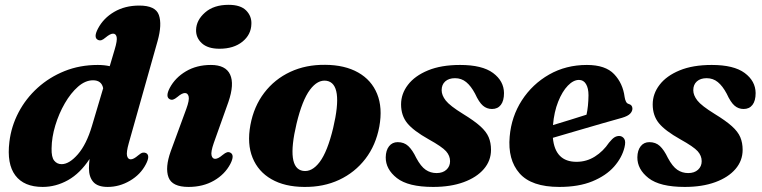

<svg xmlns="http://www.w3.org/2000/svg" viewBox="-20 -742 3080 776"><path d="M617 -576.5 500.5 -163.5Q490 -126.5 493.5 -112.2Q497 -98 508.5 -98Q520 -98 538.5 -114Q549 -123 556 -124.8Q563 -126.5 570 -123.5Q588.5 -114 569.5 -78Q548 -36.5 505.2 -11.5Q462.5 13.5 415 13.5Q375 13.5 357.2 -6.5Q339.5 -26.5 339.5 -62Q339.5 -79 342 -99.5Q304 -41.5 255 -14Q206 13.5 152.5 13.5Q77 13.5 42 -33Q7 -79.5 18 -169Q25.5 -231.5 55 -287.8Q84.5 -344 132 -387Q179.5 -430 241.2 -454.8Q303 -479.5 375 -479.5Q401.5 -479.5 423.5 -474.5L443.5 -542Q454.5 -578.5 451.5 -592.2Q448.5 -606 437 -606Q425.5 -606 407 -590.5Q396.5 -581.5 389.5 -579.5Q382.5 -577.5 375.5 -581Q357 -590.5 376 -626.5Q398 -668.5 441.5 -694Q485 -719.5 543 -719.5Q609 -719.5 622.2 -681.2Q635.5 -643 617 -576.5ZM188.5 -142.5Q187.5 -107 199 -92.8Q210.5 -78.5 229 -78.5Q260 -78.5 294.8 -118.5Q329.5 -158.5 351.5 -232.5L397 -385.5Q390.5 -417.5 356 -417.5Q325 -417.5 295.5 -391.8Q266 -366 242 -324.5Q218 -283 203.5 -235Q189 -187 188.5 -142.5Z M867 -545Q820 -545 795.8 -567.2Q771.5 -589.5 772.5 -621.5Q773.5 -660.5 808.8 -691.5Q844 -722.5 904 -722.5Q952.5 -722.5 975 -699.5Q997.5 -676.5 996 -645Q995 -602 959.8 -573.5Q924.5 -545 867 -545ZM844 -164Q831.5 -128 835 -114Q838.5 -100 849.5 -100Q861.5 -100 879.5 -115.5Q890.5 -124.5 897.5 -126.5Q904.5 -128.5 911 -125Q929.5 -115.5 911 -79.5Q889 -37.5 844.8 -12Q800.5 13.5 742 13.5Q675.5 13.5 661 -25.5Q646.5 -64.5 670 -130.5L733 -302Q746 -337.5 742.5 -351.8Q739 -366 727.5 -366Q715.5 -366 697.5 -350.5Q686.5 -341.5 679.5 -339.5Q672.5 -337.5 666 -341Q647.5 -350.5 666 -386.5Q688 -428 731.5 -453.8Q775 -479.5 832.5 -479.5Q892 -479.5 910 -440.8Q928 -402 903 -329.5Z M1294.5 -480Q1373.5 -479.5 1427.5 -449Q1481.5 -418.5 1504.2 -362.5Q1527 -306.5 1513 -230Q1499 -155 1456.8 -100Q1414.5 -45 1351 -15.2Q1287.5 14.5 1209 13.5Q1130.5 13 1077 -17.8Q1023.5 -48.5 1000.8 -104.5Q978 -160.5 992 -236.5Q1006 -312 1048 -367Q1090 -422 1153.2 -451.5Q1216.5 -481 1294.5 -480ZM1204 -51.5Q1240.5 -45.5 1272 -87.2Q1303.5 -129 1326.5 -224.5Q1369 -404 1300 -415.5Q1264 -421 1232.8 -379.2Q1201.5 -337.5 1178.5 -242Q1136 -63 1204 -51.5Z M1744.5 -42.5Q1769.5 -42.5 1784.2 -56Q1799 -69.5 1799 -90.5Q1799 -112.5 1782.8 -130.8Q1766.5 -149 1712.5 -179Q1651 -213.5 1626 -244.2Q1601 -275 1601 -320Q1601 -363 1628.8 -399.2Q1656.5 -435.5 1709.8 -457.5Q1763 -479.5 1839.5 -479.5Q1929 -479.5 1972.8 -447Q2016.5 -414.5 2017 -366Q2017 -334.5 2004.2 -318Q1991.5 -301.5 1968.5 -301.5Q1947.5 -301.5 1931.8 -315Q1916 -328.5 1900 -363.5Q1883.5 -394.5 1864.2 -410.2Q1845 -426 1819 -426Q1794 -426 1779.5 -413Q1765 -400 1765 -377.5Q1765 -357 1781.5 -335.8Q1798 -314.5 1851.5 -281.5Q1896.5 -254 1921 -232Q1945.5 -210 1955 -187.5Q1964.5 -165 1964.5 -136.5Q1964.5 -92.5 1935.5 -58.8Q1906.5 -25 1854 -5.8Q1801.5 13.5 1730.5 13.5Q1630 13.5 1584.2 -22.2Q1538.5 -58 1539 -106.5Q1539.5 -134.5 1552.5 -151Q1565.5 -167.5 1587.5 -167.5Q1613 -167.5 1630 -151.8Q1647 -136 1662.5 -103.5Q1681 -69 1700.5 -55.8Q1720 -42.5 1744.5 -42.5Z M2504 -146.5Q2494 -105 2461.8 -68.5Q2429.5 -32 2374.2 -9.2Q2319 13.5 2240.5 13.5Q2128 13.5 2079.8 -41.5Q2031.5 -96.5 2040 -190.5Q2047 -271 2089.2 -336.5Q2131.5 -402 2199.5 -440.8Q2267.5 -479.5 2352 -479.5Q2427 -479.5 2462.2 -442.2Q2497.5 -405 2504.5 -350Q2506 -339.5 2509.8 -331.8Q2513.5 -324 2520.5 -322Q2536 -318 2536 -303Q2536 -292.5 2527 -282.8Q2518 -273 2494.5 -266Q2465 -258 2416 -243.8Q2367 -229.5 2312.8 -213.8Q2258.5 -198 2214.5 -185Q2223.5 -88 2310 -88Q2350.5 -88 2384.2 -109.2Q2418 -130.5 2441.5 -165.5Q2454.5 -181.5 2463.5 -187Q2472.5 -192.5 2483 -192.5Q2495.5 -192 2502.8 -181.2Q2510 -170.5 2504 -146.5ZM2320 -419Q2297.5 -419 2275 -395.8Q2252.5 -372.5 2236 -331.2Q2219.5 -290 2215 -236.5Q2248.5 -246.5 2285.5 -258Q2322.5 -269.5 2350.5 -278.5Q2358 -312 2358.5 -357Q2358.5 -385.5 2348.5 -402.2Q2338.5 -419 2320 -419Z M2761.5 -42.5Q2786.5 -42.5 2801.2 -56Q2816 -69.5 2816 -90.5Q2816 -112.5 2799.8 -130.8Q2783.5 -149 2729.5 -179Q2668 -213.5 2643 -244.2Q2618 -275 2618 -320Q2618 -363 2645.8 -399.2Q2673.5 -435.5 2726.8 -457.5Q2780 -479.5 2856.5 -479.5Q2946 -479.5 2989.8 -447Q3033.5 -414.5 3034 -366Q3034 -334.5 3021.2 -318Q3008.5 -301.5 2985.5 -301.5Q2964.5 -301.5 2948.8 -315Q2933 -328.5 2917 -363.5Q2900.5 -394.5 2881.2 -410.2Q2862 -426 2836 -426Q2811 -426 2796.5 -413Q2782 -400 2782 -377.5Q2782 -357 2798.5 -335.8Q2815 -314.5 2868.5 -281.5Q2913.5 -254 2938 -232Q2962.5 -210 2972 -187.5Q2981.5 -165 2981.5 -136.5Q2981.5 -92.5 2952.5 -58.8Q2923.5 -25 2871 -5.8Q2818.5 13.5 2747.5 13.5Q2647 13.5 2601.2 -22.2Q2555.5 -58 2556 -106.5Q2556.5 -134.5 2569.5 -151Q2582.5 -167.5 2604.5 -167.5Q2630 -167.5 2647 -151.8Q2664 -136 2679.5 -103.5Q2698 -69 2717.5 -55.8Q2737 -42.5 2761.5 -42.5Z"/></svg>

Font: Fraunces 9pt
Style: Bold Italic
Weight: 700
Italic angle: -16°
Version: Version 1.000;[b76b70a41]